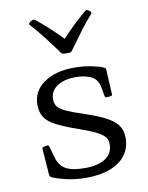

<svg xmlns="http://www.w3.org/2000/svg" viewBox="-85 -811 679 880"><g transform="rotate(-10 254.5 -370.5)"><path d="M396 -740Q402 -734 397 -728Q368 -696 340.5 -658.5Q313 -621 280 -576Q275 -570 267 -570H243Q235 -570 230 -576Q198 -621 169 -658Q140 -695 111 -727Q105 -733 113 -738Q116 -741 119 -743Q122 -745 126 -746Q134 -750 140 -745Q171 -720 203.5 -690Q236 -660 268 -626H247Q279 -660 310 -690Q341 -720 371 -745Q377 -751 385 -747Q388 -746 390.5 -744Q393 -742 396 -740ZM289 -281Q352 -260 388 -240Q424 -220 439 -197Q454 -174 454 -141Q454 -95 429 -61.5Q404 -28 357.5 -10Q311 8 246 8Q195 8 153 -2Q111 -12 87 -23Q80 -27 79 -36L70 -157Q69 -165 78 -166L93 -169Q101 -170 103 -161L117 -112Q127 -73 156 -55Q185 -37 246 -37Q309 -37 343 -60Q377 -83 377 -125Q377 -145 366 -159Q355 -173 327 -187Q299 -201 250 -218Q184 -241 147 -260.5Q110 -280 96 -303.5Q82 -327 82 -361Q82 -423 135.5 -461Q189 -499 277 -499Q320 -499 358.5 -491Q397 -483 413 -475Q421 -472 421 -463L427 -349Q427 -341 418 -341L402 -339Q393 -339 392 -348L385 -387Q378 -427 347.5 -441Q317 -455 277 -455Q223 -455 190 -433Q157 -411 157 -373Q157 -353 167 -339Q177 -325 205.5 -312Q234 -299 289 -281Z"/></g></svg>

Font: Hahmlet Light
Style: Regular
Weight: 300
Designer: Minjoo Ham & Mark Frömberg
Foundry: hypertype
Version: Version 1.002